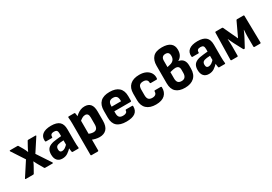

<svg xmlns="http://www.w3.org/2000/svg" viewBox="32 -1703 4100 2898"><g transform="rotate(-30 2082.0 -254.5)"><path d="M19 0Q13 0 10 -4Q7 -8 12 -15L168 -255L21 -480Q18 -486 20 -490Q22 -494 30 -494H157Q168 -494 171 -486L215 -411Q225 -394 233.5 -375Q242 -356 251 -335H252Q261 -356 270.5 -375Q280 -394 290 -412L331 -486Q333 -491 337 -492.5Q341 -494 344 -494H470Q477 -494 480 -490Q483 -486 478 -480L332 -256L491 -15Q494 -8 492 -4Q490 0 483 0H355Q345 0 341 -8L297 -84Q285 -104 273.5 -126Q262 -148 250 -173H249Q239 -149 227.5 -126.5Q216 -104 204 -84L161 -8Q157 0 146 0Z M835 0Q825 0 822 -12Q820 -25 817 -48Q814 -71 813 -93L802 -129V-339Q802 -376 788.5 -391Q775 -406 741 -406Q676 -406 679 -351Q680 -338 668 -338H566Q554 -338 553 -354Q547 -427 597 -466Q647 -505 746 -506Q845 -506 891 -465Q937 -424 937 -334V-127Q937 -93 938.5 -65.5Q940 -38 943 -14Q945 0 931 0ZM653 11Q595 11 563.5 -25Q532 -61 532 -128Q532 -178 550.5 -210.5Q569 -243 612 -261.5Q655 -280 726 -286L815 -295V-221L745 -216Q698 -210 679.5 -194Q661 -178 661 -144Q661 -116 671.5 -103Q682 -90 705 -90Q731 -90 757.5 -107Q784 -124 819 -164L828 -86Q786 -41 746 -15Q706 11 653 11Z M1301 11Q1269 11 1230 2Q1191 -7 1163 -22L1161 -126Q1184 -113 1209.5 -106Q1235 -99 1256 -99Q1294 -99 1312.5 -122.5Q1331 -146 1331 -193V-314Q1331 -352 1317 -370.5Q1303 -389 1274 -389Q1246 -389 1217.5 -372Q1189 -355 1160 -326L1149 -412Q1174 -438 1201 -459Q1228 -480 1260 -493Q1292 -506 1331 -506Q1398 -506 1432 -465.5Q1466 -425 1466 -340V-183Q1466 -83 1423 -36Q1380 11 1301 11ZM1056 185Q1044 185 1044 172V-371Q1044 -399 1042.5 -427.5Q1041 -456 1038 -480Q1037 -494 1050 -494H1147Q1157 -494 1160 -484Q1163 -469 1165.5 -448Q1168 -427 1168 -409L1179 -357V172Q1179 185 1167 185Z M1769 11Q1659 11 1605.5 -37Q1552 -85 1552 -181V-302Q1552 -402 1605.5 -454Q1659 -506 1767 -506Q1873 -506 1927.5 -456Q1982 -406 1982 -308V-229Q1982 -216 1969 -216H1685V-179Q1685 -135 1704.5 -113.5Q1724 -92 1768 -92Q1802 -92 1821.5 -104Q1841 -116 1841 -141Q1841 -153 1854 -153H1960Q1971 -153 1971 -141Q1973 -64 1922.5 -26.5Q1872 11 1769 11ZM1685 -297H1849V-310Q1849 -358 1829.5 -380.5Q1810 -403 1768 -403Q1725 -403 1705 -380.5Q1685 -358 1685 -310Z M2284 11Q2180 11 2123 -41Q2066 -93 2066 -190V-305Q2066 -402 2122.5 -454Q2179 -506 2284 -506Q2353 -506 2400 -482.5Q2447 -459 2470.5 -419Q2494 -379 2490 -328Q2489 -311 2476 -311H2375Q2363 -311 2363 -324Q2364 -357 2343.5 -373.5Q2323 -390 2286 -390Q2242 -390 2221.5 -368Q2201 -346 2201 -293V-202Q2201 -150 2221.5 -127.5Q2242 -105 2285 -105Q2324 -105 2343.5 -122.5Q2363 -140 2362 -171Q2362 -185 2374 -185H2476Q2488 -185 2489 -172Q2492 -87 2440 -38Q2388 11 2284 11Z M2791 11Q2688 11 2634.5 -38Q2581 -87 2581 -187V-493Q2581 -588 2630 -641Q2679 -694 2787 -694Q2883 -694 2932.5 -655.5Q2982 -617 2982 -542Q2982 -484 2960 -447.5Q2938 -411 2902 -392V-390Q2956 -381 2983 -345Q3010 -309 3010 -251V-197Q3010 -96 2952 -42.5Q2894 11 2791 11ZM2795 -103Q2837 -103 2857 -128.5Q2877 -154 2877 -198V-253Q2877 -289 2860 -306Q2843 -323 2809 -323Q2795 -323 2779.5 -320Q2764 -317 2747.5 -313.5Q2731 -310 2714 -305V-195Q2714 -149 2733 -126Q2752 -103 2795 -103ZM2714 -393 2764 -405Q2804 -414 2827 -440Q2850 -466 2850 -511Q2850 -548 2834 -565Q2818 -582 2785 -582Q2751 -582 2732.5 -562.5Q2714 -543 2714 -503Z M3388 0Q3378 0 3375 -12Q3373 -25 3370 -48Q3367 -71 3366 -93L3355 -129V-339Q3355 -376 3341.5 -391Q3328 -406 3294 -406Q3229 -406 3232 -351Q3233 -338 3221 -338H3119Q3107 -338 3106 -354Q3100 -427 3150 -466Q3200 -505 3299 -506Q3398 -506 3444 -465Q3490 -424 3490 -334V-127Q3490 -93 3491.5 -65.5Q3493 -38 3496 -14Q3498 0 3484 0ZM3206 11Q3148 11 3116.5 -25Q3085 -61 3085 -128Q3085 -178 3103.5 -210.5Q3122 -243 3165 -261.5Q3208 -280 3279 -286L3368 -295V-221L3298 -216Q3251 -210 3232.5 -194Q3214 -178 3214 -144Q3214 -116 3224.5 -103Q3235 -90 3258 -90Q3284 -90 3310.5 -107Q3337 -124 3372 -164L3381 -86Q3339 -41 3299 -15Q3259 11 3206 11Z M3604 0Q3591 0 3591 -13L3601 -482Q3601 -494 3613 -494H3723Q3733 -494 3737 -485L3853 -236L3970 -485Q3975 -494 3983 -494H4095Q4107 -494 4107 -482L4115 -13Q4115 0 4103 0H4004Q3991 0 3991 -13L3990 -176Q3990 -194 3990.5 -216Q3991 -238 3992.5 -260.5Q3994 -283 3995 -303H3992Q3981 -278 3969 -250.5Q3957 -223 3945 -202L3868 -58Q3864 -50 3853 -50Q3850 -50 3846 -51.5Q3842 -53 3839 -58L3762 -203Q3750 -224 3738.5 -251Q3727 -278 3715 -303H3712Q3713 -284 3714 -261.5Q3715 -239 3716 -217Q3717 -195 3717 -176L3716 -13Q3716 0 3704 0Z"/></g></svg>

Font: Sofia Sans Semi Condensed ExtraBold
Style: Regular
Weight: 800
Designer: Botio Nikoltchev, Ani Petrova
Foundry: lettersoup
Version: Version 4.100